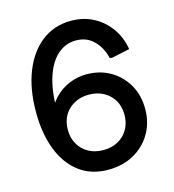

<svg xmlns="http://www.w3.org/2000/svg" viewBox="-108 -805 825 910"><g transform="rotate(-15 304.0 -350.0)"><path d="M312 14Q230 14 171.5 -29.5Q113 -73 82 -152.5Q51 -232 51 -339Q51 -451 84.5 -535.5Q118 -620 179 -667Q240 -714 323 -714Q383 -714 431.5 -688.5Q480 -663 512.5 -618Q545 -573 555 -513L466 -494L455 -496Q442 -550 407.5 -584Q373 -618 321 -618Q271 -618 232.5 -585Q194 -552 172 -488Q150 -424 149 -331Q149 -324 149.5 -316.5Q150 -309 150 -301H124Q138 -349 169 -382Q200 -415 241.5 -432.5Q283 -450 327 -450Q394 -450 445 -420Q496 -390 525.5 -338.5Q555 -287 555 -220Q555 -152 523.5 -99Q492 -46 437.5 -16Q383 14 312 14ZM314 -82Q355 -82 386.5 -99.5Q418 -117 435.5 -148Q453 -179 453 -218Q453 -259 435.5 -289Q418 -319 386.5 -336.5Q355 -354 314 -354Q273 -354 241.5 -336.5Q210 -319 192.5 -289Q175 -259 175 -218Q175 -179 192.5 -148Q210 -117 241.5 -99.5Q273 -82 314 -82Z"/></g></svg>

Font: Fustat SemiBold
Style: Regular
Weight: 600
Designer: Mohamed Gaber, Khaled Hosny, Laura Garcia Mut
Foundry: Kief Type Foundry, Alif Type Foundry, Hard Type Foundry
Version: Version 1.007